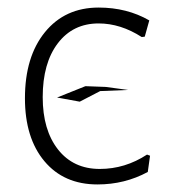

<svg xmlns="http://www.w3.org/2000/svg" viewBox="-20 -482 465 508"><path d="M238 6Q149 6 97.5 -55.5Q46 -117 46 -222Q46 -332 99 -397Q152 -462 241 -462Q316 -462 375 -428L363 -385L355 -384Q299 -420 241 -420Q173 -420 133 -367.5Q93 -315 93 -225Q93 -138 133.5 -86.5Q174 -35 244 -35Q311 -35 369 -73L377 -70L371 -27Q310 6 238 6ZM319 -244 245 -241 191 -213 131 -224 206 -254 260 -252ZM129 -224H131Z"/></svg>

Font: Alegreya Sans SC Light
Style: Regular
Weight: 300
Designer: Juan Pablo del Peral
Foundry: Huerta Tipografica
Version: Version 2.007